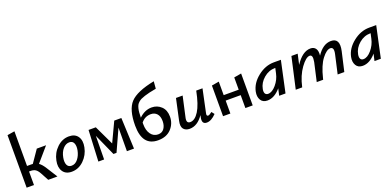

<svg xmlns="http://www.w3.org/2000/svg" viewBox="-1 -1564 4923 2415"><g transform="rotate(-20 2460.0 -356.5)"><path d="M316 -228Q353 -203 391 -141L480 0H357L302 -102Q278 -147 252.5 -164Q227 -181 187 -181H166V0H68V-703L166 -719V-255H220Q236 -255 243 -254L356 -418H480Z M672 6Q591 6 554.5 -50Q518 -106 536 -192Q555 -290 626 -357.5Q697 -425 787 -425Q868 -425 905 -370.5Q942 -316 924 -228Q905 -131 834.5 -62.5Q764 6 672 6ZM695 -66Q745 -66 781 -111.5Q817 -157 830 -222Q841 -280 825 -316.5Q809 -353 766 -353Q718 -353 680.5 -310.5Q643 -268 630 -198Q619 -138 635.5 -102Q652 -66 695 -66Z M1505 0H1410L1412 -315L1280 -25H1239L1109 -315L1105 0H1028L1048 -416H1145L1269 -155L1392 -416H1487Z M1889 -411Q1963 -411 2015.5 -361.5Q2068 -312 2068 -224Q2068 -130 2004.5 -62Q1941 6 1828 6Q1617 6 1617 -266Q1617 -479 1702.5 -571Q1788 -663 2028 -711L2020 -614Q1966 -604 1930.5 -596Q1895 -588 1861.5 -577Q1828 -566 1808.5 -556.5Q1789 -547 1771.5 -531Q1754 -515 1745.5 -499Q1737 -483 1730.5 -457Q1724 -431 1722 -403.5Q1720 -376 1719 -336Q1796 -411 1889 -411ZM1853 -64Q1907 -64 1934.5 -104Q1962 -144 1962 -202Q1962 -267 1931.5 -301Q1901 -335 1850 -335Q1770 -335 1719 -270V-249Q1719 -164 1756 -114Q1793 -64 1853 -64Z M2577 -100 2606 -63Q2540 6 2479 6Q2409 6 2429 -85L2434 -110Q2355 6 2250 6Q2196 6 2168.5 -28Q2141 -62 2158 -137L2219 -418H2308L2248 -147Q2230 -71 2285 -71Q2348 -71 2401.5 -156Q2455 -241 2490 -418H2574L2509 -111Q2499 -71 2524 -71Q2542 -71 2577 -100Z M2996 -410 3094 -427V0H2996V-173H2795V0H2697V-410L2795 -427V-246H2996Z M3529 -418H3623L3533 0H3448L3469 -92Q3385 6 3291 6Q3229 6 3202.5 -39.5Q3176 -85 3189 -149Q3211 -257 3312.5 -337.5Q3414 -418 3529 -418ZM3327 -70Q3381 -70 3435.5 -134Q3490 -198 3507 -278L3522 -346H3518Q3434 -346 3366 -288Q3298 -230 3283 -149Q3276 -110 3288 -90Q3300 -70 3327 -70Z M4294 -425Q4416 -425 4379 -258L4320 0H4231L4287 -248Q4309 -342 4256 -342Q4206 -342 4143.5 -261Q4081 -180 4042 -20L4037 0H3951L4007 -248Q4016 -299 4008.5 -320.5Q4001 -342 3980 -342Q3930 -342 3859.5 -245Q3789 -148 3757 -3L3756 0H3670L3764 -418H3848L3817 -279Q3912 -425 4020 -425Q4065 -425 4088 -393.5Q4111 -362 4104 -299Q4187 -425 4294 -425Z M4805 -418H4899L4809 0H4724L4745 -92Q4661 6 4567 6Q4505 6 4478.5 -39.5Q4452 -85 4465 -149Q4487 -257 4588.5 -337.5Q4690 -418 4805 -418ZM4603 -70Q4657 -70 4711.5 -134Q4766 -198 4783 -278L4798 -346H4794Q4710 -346 4642 -288Q4574 -230 4559 -149Q4552 -110 4564 -90Q4576 -70 4603 -70Z"/></g></svg>

Font: EauTestInfant Semibold
Style: Italic
Weight: 600
Italic angle: -12°
Designer: Christian Thalmann (Catharsis Fonts)
Version: Version 0.001;PS 000.001;hotconv 1.0.88;makeotf.lib2.5.64775